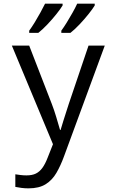

<svg xmlns="http://www.w3.org/2000/svg" viewBox="-20 -786 640 1052"><path d="M136 246Q116 246 97 243.5Q78 241 64 238V169Q76 171 92.5 173Q109 175 125 175Q156 175 176.5 165Q197 155 212.5 133.5Q228 112 241 78L285 -33L286 42L45 -536H140L264 -216Q276 -185 287.5 -147Q299 -109 309 -74H312Q319 -99 327 -123.5Q335 -148 342.5 -172Q350 -196 357 -217L465 -536H554L331 70Q312 122 289 161.5Q266 201 230 223.5Q194 246 136 246ZM316 -618Q330 -637 346 -663Q362 -689 377.5 -716.5Q393 -744 403 -766H499V-756Q489 -739 466 -710Q443 -681 416 -652.5Q389 -624 366 -606H316ZM140 -618Q154 -637 170 -663Q186 -689 201 -716.5Q216 -744 227 -766H323V-756Q313 -739 290 -710Q267 -681 240 -652.5Q213 -624 190 -606H140Z"/></svg>

Font: Noto Sans Mono
Style: Regular
Weight: 400
Designer: Monotype Design Team
Foundry: Monotype Imaging Inc.
Version: Version 2.014